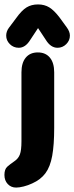

<svg xmlns="http://www.w3.org/2000/svg" viewBox="-51 -650 336 868"><path d="M194 -72V-323Q194 -366 174.5 -389.5Q155 -413 120 -413Q85 -413 65.5 -389.5Q46 -366 46 -323V-11Q46 29 39 48Q32 67 14 79Q-5 92 -18 103.5Q-31 115 -31 141Q-31 166 -16 182Q-1 198 22 198Q36 198 56 193Q76 188 95 179Q133 162 154.5 133Q176 104 185 54.5Q194 5 194 -72ZM121 -523 156 -470Q178 -434 209 -434Q232 -434 248.5 -450.5Q265 -467 265 -489Q265 -507 251 -526L219 -570Q194 -603 172 -616.5Q150 -630 121 -630Q91 -630 69 -616.5Q47 -603 22 -568L-11 -524Q-17 -516 -20 -507Q-23 -498 -23 -489Q-23 -467 -6.5 -450.5Q10 -434 34 -434Q64 -434 86 -470Z"/></svg>

Font: Beiruti Black
Style: Regular
Weight: 900
Designer: Arlette Boutros
Foundry: Boutros
Version: Version 1.41